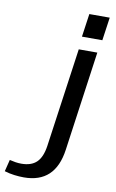

<svg xmlns="http://www.w3.org/2000/svg" viewBox="-256 -789 623 1029"><g transform="rotate(10 55.5 -274.5)"><path d="M-50 187Q-75 187 -102.5 183.5Q-130 180 -156 172L-140 108Q-124 112 -108 114.5Q-92 117 -76 117Q-22 117 7 89Q36 61 45 -1L121 -540H222L146 2Q133 95 84 141Q35 187 -50 187ZM255 -736 237 -610H126L144 -736Z"/></g></svg>

Font: Pathway Extreme 28pt Medium
Style: Italic
Weight: 500
Italic angle: -8°
Designer: Eduardo Rodriguez Tunni
Foundry: Eduardo Rodriguez Tunni
Version: Version 1.001;gftools[0.9.26]